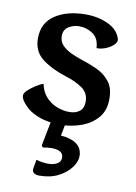

<svg xmlns="http://www.w3.org/2000/svg" viewBox="-83 -615 597 840"><g transform="rotate(10 215.0 -195.0)"><path d="M201 -65Q166 -65 131 -73.5Q96 -82 67 -101Q49 -114 34.5 -131.5Q20 -149 20 -164Q20 -174 34.5 -187.5Q49 -201 68 -213Q87 -225 100 -229Q107 -194 127.5 -171.5Q148 -149 176 -138Q204 -127 232 -127Q259 -127 276.5 -140Q294 -153 295 -181Q296 -222 264.5 -243.5Q233 -265 193 -277Q128 -297 84.5 -329.5Q41 -362 41 -421Q41 -490 94.5 -525Q148 -560 230 -560Q286 -560 331 -538.5Q376 -517 387 -475Q387 -462 373 -449.5Q359 -437 339 -429.5Q319 -422 301 -423Q299 -466 271.5 -485Q244 -504 210 -504Q185 -504 163.5 -490.5Q142 -477 142 -449Q142 -425 157.5 -408.5Q173 -392 196.5 -381Q220 -370 244 -362Q280 -351 315 -335Q350 -319 373 -290Q396 -261 395 -211Q395 -161 366.5 -128.5Q338 -96 293.5 -80.5Q249 -65 201 -65ZM150 170Q135 170 126.5 163Q118 156 120 144L127 104Q141 108 154.5 110Q168 112 179 112Q205 112 220.5 102.5Q236 93 236 76Q236 42 184 42Q176 42 166 43Q156 44 145 46L139 38L164 -90H228L214 -19Q260 -16 285 3Q310 22 310 56Q310 80 290.5 106.5Q271 133 235.5 151.5Q200 170 150 170Z"/></g></svg>

Font: Gowun Batang
Style: Bold
Weight: 700
Designer: Yanghee Ryu
Foundry: Yanghee Ryu
Version: Version 2.000